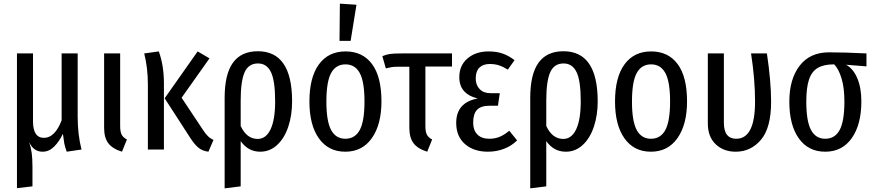

<svg xmlns="http://www.w3.org/2000/svg" viewBox="-20 -820 4792 1053"><path d="M346 12Q336 -14 332.5 -34Q329 -54 325 -86Q305 -44 277 -16Q249 12 214 12Q189 12 171 -0.5Q153 -13 140 -40Q150 -10 154 20Q158 50 158 94V202L73 212V-527H161V-155Q161 -64 221 -64Q281 -64 318 -160V-527H406V-180Q406 -82 427 0Z M639 -129Q639 -98 647 -82Q655 -66 676 -55L649 12Q597 -4 574 -34.5Q551 -65 551 -119V-527H639Z M879 -363V0H791V-357Q791 -447 771 -527L851 -538Q879 -460 879 -363ZM976 -284 1093 -108Q1108 -85 1121 -72.5Q1134 -60 1151 -53L1123 12Q1091 8 1069.5 -9Q1048 -26 1024 -63L883 -281L1064 -538L1129 -500Z M1582 -264Q1582 -188 1561 -125Q1540 -62 1500 -25Q1460 12 1407 12Q1341 12 1300 -46V202L1212 213V-283Q1212 -413 1257.5 -476Q1303 -539 1394 -539Q1582 -539 1582 -264ZM1489 -264Q1489 -377 1466 -424.5Q1443 -472 1395 -472Q1343 -472 1321.5 -423.5Q1300 -375 1300 -268V-129Q1333 -58 1393 -58Q1439 -58 1464 -111Q1489 -164 1489 -264Z M2072 -264Q2072 -137 2019.5 -62.5Q1967 12 1874 12Q1781 12 1729 -61Q1677 -134 1677 -263Q1677 -396 1729 -467Q1781 -538 1875 -538Q1969 -538 2020.5 -468.5Q2072 -399 2072 -264ZM1770 -263Q1770 -155 1796 -107Q1822 -59 1874 -59Q1927 -59 1953 -107Q1979 -155 1979 -264Q1979 -372 1953 -419.5Q1927 -467 1875 -467Q1822 -467 1796 -419.5Q1770 -372 1770 -263ZM1844 -800 1935 -794 1903 -596H1842Z M2313 -455V-129Q2313 -98 2321 -82Q2329 -66 2350 -55L2323 12Q2271 -4 2248 -34.5Q2225 -65 2225 -119V-454H2164Q2141 -454 2128.5 -452Q2116 -450 2096 -445L2077 -512Q2098 -521 2118.5 -524Q2139 -527 2183 -527H2459V-455Z M2802 -490 2765 -438Q2740 -454 2717 -461.5Q2694 -469 2666 -469Q2629 -469 2609 -449Q2589 -429 2589 -390Q2589 -354 2610.5 -331.5Q2632 -309 2669 -309H2721L2711 -240H2664Q2617 -240 2596 -217.5Q2575 -195 2575 -147Q2575 -106 2598 -82.5Q2621 -59 2664 -59Q2695 -59 2721 -70Q2747 -81 2773 -103L2816 -50Q2786 -20 2744.5 -4Q2703 12 2656 12Q2578 12 2530 -30Q2482 -72 2482 -146Q2482 -258 2600 -280Q2552 -291 2525.5 -320Q2499 -349 2499 -397Q2499 -461 2544 -499.5Q2589 -538 2660 -538Q2704 -538 2737.5 -526Q2771 -514 2802 -490Z M3258 -264Q3258 -188 3237 -125Q3216 -62 3176 -25Q3136 12 3083 12Q3017 12 2976 -46V202L2888 213V-283Q2888 -413 2933.5 -476Q2979 -539 3070 -539Q3258 -539 3258 -264ZM3165 -264Q3165 -377 3142 -424.5Q3119 -472 3071 -472Q3019 -472 2997.5 -423.5Q2976 -375 2976 -268V-129Q3009 -58 3069 -58Q3115 -58 3140 -111Q3165 -164 3165 -264Z M3748 -264Q3748 -137 3695.5 -62.5Q3643 12 3550 12Q3457 12 3405 -61Q3353 -134 3353 -263Q3353 -396 3405 -467Q3457 -538 3551 -538Q3645 -538 3696.5 -468.5Q3748 -399 3748 -264ZM3446 -263Q3446 -155 3472 -107Q3498 -59 3550 -59Q3603 -59 3629 -107Q3655 -155 3655 -264Q3655 -372 3629 -419.5Q3603 -467 3551 -467Q3498 -467 3472 -419.5Q3446 -372 3446 -263Z M4209 -262Q4209 -119 4153.5 -53.5Q4098 12 4015 12Q3948 12 3905 -29Q3862 -70 3862 -143V-527H3950V-147Q3950 -59 4018 -59Q4121 -59 4121 -263Q4121 -385 4099 -527H4186Q4209 -373 4209 -262Z M4732 -456 4620 -465Q4659 -444 4681.5 -391.5Q4704 -339 4704 -264Q4704 -137 4651.5 -62.5Q4599 12 4506 12Q4413 12 4361 -61Q4309 -134 4309 -263Q4309 -386 4365.5 -459.5Q4422 -533 4527 -533Q4612 -533 4732 -527ZM4611 -264Q4611 -338 4595.5 -389.5Q4580 -441 4555 -467H4553Q4497 -467 4464 -447Q4431 -427 4416.5 -382.5Q4402 -338 4402 -263Q4402 -155 4428 -107Q4454 -59 4506 -59Q4559 -59 4585 -107Q4611 -155 4611 -264Z"/></svg>

Font: Fira Sans Extra Condensed
Style: Regular
Weight: 400
Width: 1
Designer: Carrois Corporate & Edenspiekermann AG
Foundry: Carrois Corporate GbR & Edenspiekermann AG
Version: Version 4.203